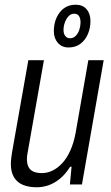

<svg xmlns="http://www.w3.org/2000/svg" viewBox="-20 -781 472 813"><path d="M135 12Q102 12 77.5 2Q53 -8 39.5 -30Q26 -52 26 -86Q26 -98 27.5 -110.5Q29 -123 31 -136L100 -526H166L99 -146Q97 -136 95.5 -126Q94 -116 94 -107Q94 -87 101 -73.5Q108 -60 122.5 -54Q137 -48 158 -48Q180 -48 202 -58.5Q224 -69 243.5 -90Q263 -111 277.5 -143Q292 -175 300 -217L354 -526H419L327 0H276L283 -75H277Q257 -43 233.5 -24Q210 -5 185.5 3.5Q161 12 135 12ZM270 -580Q242 -580 225 -599.5Q208 -619 208 -649Q208 -696 233 -728.5Q258 -761 301 -761Q330 -761 346.5 -742Q363 -723 363 -692Q363 -662 352 -636.5Q341 -611 320.5 -595.5Q300 -580 270 -580ZM276 -619Q291 -619 301 -629.5Q311 -640 316 -655.5Q321 -671 321 -686Q321 -703 314.5 -713Q308 -723 294 -723Q280 -723 270 -712Q260 -701 254.5 -685.5Q249 -670 249 -654Q249 -638 256.5 -628.5Q264 -619 276 -619Z"/></svg>

Font: Archivo Condensed Light
Style: Italic
Weight: 300
Width: 3
Italic angle: -10°
Designer: Hector Gatti
Foundry: Omnibus-Type
Version: Version 2.001